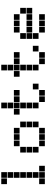

<svg xmlns="http://www.w3.org/2000/svg" viewBox="1135 -1870 730 3040"><g transform="rotate(-90 1500.0 -350.0)"><path d="M106 -695Q105 -695 105 -695Q105 -695 105 -694V-606Q105 -605 105 -605Q105 -605 106 -605H194Q195 -605 195 -605Q195 -605 195 -606V-694Q195 -695 195 -695Q195 -695 194 -695ZM206 -695Q205 -695 205 -695Q205 -695 205 -694V-606Q205 -605 205 -605Q205 -605 206 -605H294Q295 -605 295 -605Q295 -605 295 -606V-694Q295 -695 295 -695Q295 -695 294 -695ZM206 -595Q205 -595 205 -595Q205 -595 205 -594V-506Q205 -505 205 -505Q205 -505 206 -505H294Q295 -505 295 -505Q295 -505 295 -506V-594Q295 -595 295 -595Q295 -595 294 -595ZM206 -495Q205 -495 205 -495Q205 -495 205 -494V-406Q205 -405 205 -405Q205 -405 206 -405H294Q295 -405 295 -405Q295 -405 295 -406V-494Q295 -495 295 -495Q295 -495 294 -495ZM206 -395Q205 -395 205 -395Q205 -395 205 -394V-306Q205 -305 205 -305Q205 -305 206 -305H294Q295 -305 295 -305Q295 -305 295 -306V-394Q295 -395 295 -395Q295 -395 294 -395ZM206 -295Q205 -295 205 -295Q205 -295 205 -294V-206Q205 -205 205 -205Q205 -205 206 -205H294Q295 -205 295 -205Q295 -205 295 -206V-294Q295 -295 295 -295Q295 -295 294 -295ZM206 -195Q205 -195 205 -195Q205 -195 205 -194V-106Q205 -105 205 -105Q205 -105 206 -105H294Q295 -105 295 -105Q295 -105 295 -106V-194Q295 -195 295 -195Q295 -195 294 -195ZM106 -95Q105 -95 105 -95Q105 -95 105 -94V-6Q105 -5 105 -5Q105 -5 106 -5H194Q195 -5 195 -5Q195 -5 195 -6V-94Q195 -95 195 -95Q195 -95 194 -95ZM206 -95Q205 -95 205 -95Q205 -95 205 -94V-6Q205 -5 205 -5Q205 -5 206 -5H294Q295 -5 295 -5Q295 -5 295 -6V-94Q295 -95 295 -95Q295 -95 294 -95ZM306 -95Q305 -95 305 -95Q305 -95 305 -94V-6Q305 -5 305 -5Q305 -5 306 -5H394Q395 -5 395 -5Q395 -5 395 -6V-94Q395 -95 395 -95Q395 -95 394 -95Z M706 -495Q705 -495 705 -495Q705 -495 705 -494V-406Q705 -405 705 -405Q705 -405 706 -405H794Q795 -405 795 -405Q795 -405 795 -406V-494Q795 -495 795 -495Q795 -495 794 -495ZM806 -495Q805 -495 805 -495Q805 -495 805 -494V-406Q805 -405 805 -405Q805 -405 806 -405H894Q895 -405 895 -405Q895 -405 895 -406V-494Q895 -495 895 -495Q895 -495 894 -495ZM906 -495Q905 -495 905 -495Q905 -495 905 -494V-406Q905 -405 905 -405Q905 -405 906 -405H994Q995 -405 995 -405Q995 -405 995 -406V-494Q995 -495 995 -495Q995 -495 994 -495ZM606 -395Q605 -395 605 -395Q605 -395 605 -394V-306Q605 -305 605 -305Q605 -305 606 -305H694Q695 -305 695 -305Q695 -305 695 -306V-394Q695 -395 695 -395Q695 -395 694 -395ZM1006 -395Q1005 -395 1005 -395Q1005 -395 1005 -394V-306Q1005 -305 1005 -305Q1005 -305 1006 -305H1094Q1095 -305 1095 -305Q1095 -305 1095 -306V-394Q1095 -395 1095 -395Q1095 -395 1094 -395ZM606 -295Q605 -295 605 -295Q605 -295 605 -294V-206Q605 -205 605 -205Q605 -205 606 -205H694Q695 -205 695 -205Q695 -205 695 -206V-294Q695 -295 695 -295Q695 -295 694 -295ZM1006 -295Q1005 -295 1005 -295Q1005 -295 1005 -294V-206Q1005 -205 1005 -205Q1005 -205 1006 -205H1094Q1095 -205 1095 -205Q1095 -205 1095 -206V-294Q1095 -295 1095 -295Q1095 -295 1094 -295ZM606 -195Q605 -195 605 -195Q605 -195 605 -194V-106Q605 -105 605 -105Q605 -105 606 -105H694Q695 -105 695 -105Q695 -105 695 -106V-194Q695 -195 695 -195Q695 -195 694 -195ZM1006 -195Q1005 -195 1005 -195Q1005 -195 1005 -194V-106Q1005 -105 1005 -105Q1005 -105 1006 -105H1094Q1095 -105 1095 -105Q1095 -105 1095 -106V-194Q1095 -195 1095 -195Q1095 -195 1094 -195ZM706 -95Q705 -95 705 -95Q705 -95 705 -94V-6Q705 -5 705 -5Q705 -5 706 -5H794Q795 -5 795 -5Q795 -5 795 -6V-94Q795 -95 795 -95Q795 -95 794 -95ZM806 -95Q805 -95 805 -95Q805 -95 805 -94V-6Q805 -5 805 -5Q805 -5 806 -5H894Q895 -5 895 -5Q895 -5 895 -6V-94Q895 -95 895 -95Q895 -95 894 -95ZM906 -95Q905 -95 905 -95Q905 -95 905 -94V-6Q905 -5 905 -5Q905 -5 906 -5H994Q995 -5 995 -5Q995 -5 995 -6V-94Q995 -95 995 -95Q995 -95 994 -95Z M1306 -695Q1305 -695 1305 -695Q1305 -695 1305 -694V-606Q1305 -605 1305 -605Q1305 -605 1306 -605H1394Q1395 -605 1395 -605Q1395 -605 1395 -606V-694Q1395 -695 1395 -695Q1395 -695 1394 -695ZM1306 -595Q1305 -595 1305 -595Q1305 -595 1305 -594V-506Q1305 -505 1305 -505Q1305 -505 1306 -505H1394Q1395 -505 1395 -505Q1395 -505 1395 -506V-594Q1395 -595 1395 -595Q1395 -595 1394 -595ZM1206 -495Q1205 -495 1205 -495Q1205 -495 1205 -494V-406Q1205 -405 1205 -405Q1205 -405 1206 -405H1294Q1295 -405 1295 -405Q1295 -405 1295 -406V-494Q1295 -495 1295 -495Q1295 -495 1294 -495ZM1306 -495Q1305 -495 1305 -495Q1305 -495 1305 -494V-406Q1305 -405 1305 -405Q1305 -405 1306 -405H1394Q1395 -405 1395 -405Q1395 -405 1395 -406V-494Q1395 -495 1395 -495Q1395 -495 1394 -495ZM1406 -495Q1405 -495 1405 -495Q1405 -495 1405 -494V-406Q1405 -405 1405 -405Q1405 -405 1406 -405H1494Q1495 -405 1495 -405Q1495 -405 1495 -406V-494Q1495 -495 1495 -495Q1495 -495 1494 -495ZM1506 -495Q1505 -495 1505 -495Q1505 -495 1505 -494V-406Q1505 -405 1505 -405Q1505 -405 1506 -405H1594Q1595 -405 1595 -405Q1595 -405 1595 -406V-494Q1595 -495 1595 -495Q1595 -495 1594 -495ZM1306 -395Q1305 -395 1305 -395Q1305 -395 1305 -394V-306Q1305 -305 1305 -305Q1305 -305 1306 -305H1394Q1395 -305 1395 -305Q1395 -305 1395 -306V-394Q1395 -395 1395 -395Q1395 -395 1394 -395ZM1306 -295Q1305 -295 1305 -295Q1305 -295 1305 -294V-206Q1305 -205 1305 -205Q1305 -205 1306 -205H1394Q1395 -205 1395 -205Q1395 -205 1395 -206V-294Q1395 -295 1395 -295Q1395 -295 1394 -295ZM1306 -195Q1305 -195 1305 -195Q1305 -195 1305 -194V-106Q1305 -105 1305 -105Q1305 -105 1306 -105H1394Q1395 -105 1395 -105Q1395 -105 1395 -106V-194Q1395 -195 1395 -195Q1395 -195 1394 -195ZM1606 -195Q1605 -195 1605 -195Q1605 -195 1605 -194V-106Q1605 -105 1605 -105Q1605 -105 1606 -105H1694Q1695 -105 1695 -105Q1695 -105 1695 -106V-194Q1695 -195 1695 -195Q1695 -195 1694 -195ZM1406 -95Q1405 -95 1405 -95Q1405 -95 1405 -94V-6Q1405 -5 1405 -5Q1405 -5 1406 -5H1494Q1495 -5 1495 -5Q1495 -5 1495 -6V-94Q1495 -95 1495 -95Q1495 -95 1494 -95ZM1506 -95Q1505 -95 1505 -95Q1505 -95 1505 -94V-6Q1505 -5 1505 -5Q1505 -5 1506 -5H1594Q1595 -5 1595 -5Q1595 -5 1595 -6V-94Q1595 -95 1595 -95Q1595 -95 1594 -95Z M1906 -695Q1905 -695 1905 -695Q1905 -695 1905 -694V-606Q1905 -605 1905 -605Q1905 -605 1906 -605H1994Q1995 -605 1995 -605Q1995 -605 1995 -606V-694Q1995 -695 1995 -695Q1995 -695 1994 -695ZM1906 -595Q1905 -595 1905 -595Q1905 -595 1905 -594V-506Q1905 -505 1905 -505Q1905 -505 1906 -505H1994Q1995 -505 1995 -505Q1995 -505 1995 -506V-594Q1995 -595 1995 -595Q1995 -595 1994 -595ZM1806 -495Q1805 -495 1805 -495Q1805 -495 1805 -494V-406Q1805 -405 1805 -405Q1805 -405 1806 -405H1894Q1895 -405 1895 -405Q1895 -405 1895 -406V-494Q1895 -495 1895 -495Q1895 -495 1894 -495ZM1906 -495Q1905 -495 1905 -495Q1905 -495 1905 -494V-406Q1905 -405 1905 -405Q1905 -405 1906 -405H1994Q1995 -405 1995 -405Q1995 -405 1995 -406V-494Q1995 -495 1995 -495Q1995 -495 1994 -495ZM2006 -495Q2005 -495 2005 -495Q2005 -495 2005 -494V-406Q2005 -405 2005 -405Q2005 -405 2006 -405H2094Q2095 -405 2095 -405Q2095 -405 2095 -406V-494Q2095 -495 2095 -495Q2095 -495 2094 -495ZM2106 -495Q2105 -495 2105 -495Q2105 -495 2105 -494V-406Q2105 -405 2105 -405Q2105 -405 2106 -405H2194Q2195 -405 2195 -405Q2195 -405 2195 -406V-494Q2195 -495 2195 -495Q2195 -495 2194 -495ZM1906 -395Q1905 -395 1905 -395Q1905 -395 1905 -394V-306Q1905 -305 1905 -305Q1905 -305 1906 -305H1994Q1995 -305 1995 -305Q1995 -305 1995 -306V-394Q1995 -395 1995 -395Q1995 -395 1994 -395ZM1906 -295Q1905 -295 1905 -295Q1905 -295 1905 -294V-206Q1905 -205 1905 -205Q1905 -205 1906 -205H1994Q1995 -205 1995 -205Q1995 -205 1995 -206V-294Q1995 -295 1995 -295Q1995 -295 1994 -295ZM1906 -195Q1905 -195 1905 -195Q1905 -195 1905 -194V-106Q1905 -105 1905 -105Q1905 -105 1906 -105H1994Q1995 -105 1995 -105Q1995 -105 1995 -106V-194Q1995 -195 1995 -195Q1995 -195 1994 -195ZM2206 -195Q2205 -195 2205 -195Q2205 -195 2205 -194V-106Q2205 -105 2205 -105Q2205 -105 2206 -105H2294Q2295 -105 2295 -105Q2295 -105 2295 -106V-194Q2295 -195 2295 -195Q2295 -195 2294 -195ZM2006 -95Q2005 -95 2005 -95Q2005 -95 2005 -94V-6Q2005 -5 2005 -5Q2005 -5 2006 -5H2094Q2095 -5 2095 -5Q2095 -5 2095 -6V-94Q2095 -95 2095 -95Q2095 -95 2094 -95ZM2106 -95Q2105 -95 2105 -95Q2105 -95 2105 -94V-6Q2105 -5 2105 -5Q2105 -5 2106 -5H2194Q2195 -5 2195 -5Q2195 -5 2195 -6V-94Q2195 -95 2195 -95Q2195 -95 2194 -95Z M2506 -495Q2505 -495 2505 -495Q2505 -495 2505 -494V-406Q2505 -405 2505 -405Q2505 -405 2506 -405H2594Q2595 -405 2595 -405Q2595 -405 2595 -406V-494Q2595 -495 2595 -495Q2595 -495 2594 -495ZM2606 -495Q2605 -495 2605 -495Q2605 -495 2605 -494V-406Q2605 -405 2605 -405Q2605 -405 2606 -405H2694Q2695 -405 2695 -405Q2695 -405 2695 -406V-494Q2695 -495 2695 -495Q2695 -495 2694 -495ZM2706 -495Q2705 -495 2705 -495Q2705 -495 2705 -494V-406Q2705 -405 2705 -405Q2705 -405 2706 -405H2794Q2795 -405 2795 -405Q2795 -405 2795 -406V-494Q2795 -495 2795 -495Q2795 -495 2794 -495ZM2406 -395Q2405 -395 2405 -395Q2405 -395 2405 -394V-306Q2405 -305 2405 -305Q2405 -305 2406 -305H2494Q2495 -305 2495 -305Q2495 -305 2495 -306V-394Q2495 -395 2495 -395Q2495 -395 2494 -395ZM2806 -395Q2805 -395 2805 -395Q2805 -395 2805 -394V-306Q2805 -305 2805 -305Q2805 -305 2806 -305H2894Q2895 -305 2895 -305Q2895 -305 2895 -306V-394Q2895 -395 2895 -395Q2895 -395 2894 -395ZM2406 -295Q2405 -295 2405 -295Q2405 -295 2405 -294V-206Q2405 -205 2405 -205Q2405 -205 2406 -205H2494Q2495 -205 2495 -205Q2495 -205 2495 -206V-294Q2495 -295 2495 -295Q2495 -295 2494 -295ZM2506 -295Q2505 -295 2505 -295Q2505 -295 2505 -294V-206Q2505 -205 2505 -205Q2505 -205 2506 -205H2594Q2595 -205 2595 -205Q2595 -205 2595 -206V-294Q2595 -295 2595 -295Q2595 -295 2594 -295ZM2606 -295Q2605 -295 2605 -295Q2605 -295 2605 -294V-206Q2605 -205 2605 -205Q2605 -205 2606 -205H2694Q2695 -205 2695 -205Q2695 -205 2695 -206V-294Q2695 -295 2695 -295Q2695 -295 2694 -295ZM2706 -295Q2705 -295 2705 -295Q2705 -295 2705 -294V-206Q2705 -205 2705 -205Q2705 -205 2706 -205H2794Q2795 -205 2795 -205Q2795 -205 2795 -206V-294Q2795 -295 2795 -295Q2795 -295 2794 -295ZM2806 -295Q2805 -295 2805 -295Q2805 -295 2805 -294V-206Q2805 -205 2805 -205Q2805 -205 2806 -205H2894Q2895 -205 2895 -205Q2895 -205 2895 -206V-294Q2895 -295 2895 -295Q2895 -295 2894 -295ZM2406 -195Q2405 -195 2405 -195Q2405 -195 2405 -194V-106Q2405 -105 2405 -105Q2405 -105 2406 -105H2494Q2495 -105 2495 -105Q2495 -105 2495 -106V-194Q2495 -195 2495 -195Q2495 -195 2494 -195ZM2506 -95Q2505 -95 2505 -95Q2505 -95 2505 -94V-6Q2505 -5 2505 -5Q2505 -5 2506 -5H2594Q2595 -5 2595 -5Q2595 -5 2595 -6V-94Q2595 -95 2595 -95Q2595 -95 2594 -95ZM2606 -95Q2605 -95 2605 -95Q2605 -95 2605 -94V-6Q2605 -5 2605 -5Q2605 -5 2606 -5H2694Q2695 -5 2695 -5Q2695 -5 2695 -6V-94Q2695 -95 2695 -95Q2695 -95 2694 -95ZM2706 -95Q2705 -95 2705 -95Q2705 -95 2705 -94V-6Q2705 -5 2705 -5Q2705 -5 2706 -5H2794Q2795 -5 2795 -5Q2795 -5 2795 -6V-94Q2795 -95 2795 -95Q2795 -95 2794 -95Z"/></g></svg>

Font: Doto Black
Style: Regular
Weight: 900
Version: Version 1.000